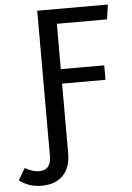

<svg xmlns="http://www.w3.org/2000/svg" viewBox="-131 -733 682 991"><g transform="rotate(-5 210.0 -238.0)"><path d="M455 -613H195V-378H420V-303H195V57Q195 133 155 173Q115 213 44 213Q-21 213 -71 175L-35 114Q3 137 39 137Q100 137 100 63V-689H466Z"/></g></svg>

Font: Fira Sans
Style: Regular
Weight: 400
Designer: Carrois Corporate & Edenspiekermann AG
Foundry: Carrois Corporate GbR & Edenspiekermann AG
Version: Version 4.106;PS 004.106;hotconv 1.0.70;makeotf.lib2.5.58329